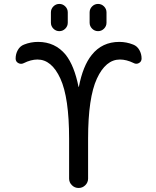

<svg xmlns="http://www.w3.org/2000/svg" viewBox="-20 -978 797 978"><path d="M428.7 -271.5V-68.4Q428.7 -48.8 414.6 -34.7Q400.4 -20.5 380.4 -20.5Q360.4 -20.5 346.2 -34.7Q332 -48.8 332 -68.4V-271.5Q332 -480.5 287.6 -577.6Q243.2 -674.8 170.9 -674.8Q137.7 -674.8 100.6 -656.2Q86.9 -649.4 73.2 -656.7Q59.6 -664.1 59.6 -679.7Q59.6 -703.1 70.8 -723.1Q82 -743.2 102.5 -751Q136.7 -764.6 173.8 -764.6Q260.7 -764.6 314.5 -699.2Q358.4 -643.6 379.9 -536.1Q379.9 -535.2 380.9 -535.2Q381.8 -535.2 381.8 -536.1Q402.3 -642.6 447.3 -698.2Q500 -764.6 587.9 -764.6Q624 -764.6 658.2 -751Q678.7 -743.2 689.9 -723.1Q701.2 -703.1 701.2 -679.7Q701.2 -664.1 687.5 -656.7Q673.8 -649.4 660.2 -657.2Q624 -674.8 590.8 -674.8Q518.6 -674.8 473.6 -577.6Q428.7 -480.5 428.7 -271.5ZM239.3 -862.3V-915Q239.3 -932.6 252 -945.3Q264.6 -958 282.2 -958Q299.8 -958 312.5 -945.3Q325.2 -932.6 325.2 -915V-862.3Q325.2 -844.7 312.5 -832Q299.8 -819.3 282.2 -819.3Q264.6 -819.3 252 -832Q239.3 -844.7 239.3 -862.3ZM436.5 -862.3V-915Q436.5 -932.6 449.2 -945.3Q461.9 -958 479.5 -958Q497.1 -958 509.8 -945.3Q522.5 -932.6 522.5 -915V-862.3Q522.5 -844.7 509.8 -832Q497.1 -819.3 479.5 -819.3Q461.9 -819.3 449.2 -832Q436.5 -844.7 436.5 -862.3Z"/></svg>

Font: Gen Jyuu Gothic P Regular
Style: Regular
Weight: 400
Designer: [Source Han Sans]
Ryoko NISHIZUKA  (kana & ideographs); Paul D. Hunt (Latin, Greek & Cyrillic); Wenlong ZHANG  (bopomofo
Version: Version 1.002.20150607